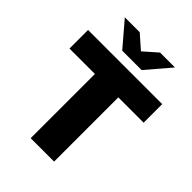

<svg xmlns="http://www.w3.org/2000/svg" viewBox="-257 -1029 1148 1148"><g transform="rotate(45 317.5 -454.5)"><path d="M219 0V-543H4V-700H631V-543H417V0ZM236 -757 106 -909H232L373 -785H263L404 -909H530L400 -757Z"/></g></svg>

Font: MOST Montserrat ExtraBold
Style: Regular
Weight: 800
Designer: Julieta Ulanovsky
Foundry: Julieta Ulanovsky
Version: Version 8.000;March 11, 2024;FontCreator 15.0.0.2926 64-bit